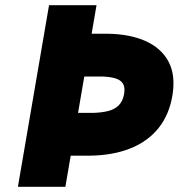

<svg xmlns="http://www.w3.org/2000/svg" viewBox="-20 -720 689 740"><path d="M169 -700 49 0H232L352 -700ZM239 -425H376Q404 -424 424.5 -418Q445 -412 454 -397.5Q463 -383 458 -356Q453 -329 437 -313.5Q421 -298 396.5 -292Q372 -286 341 -285H217L187 -120H325Q415 -121 482.5 -148Q550 -175 591.5 -227Q633 -279 645 -355Q657 -432 629 -483.5Q601 -535 540.5 -562Q480 -589 393 -590H269Z"/></svg>

Font: Jost Black
Style: Italic
Weight: 900
Italic angle: -5°
Version: Version 3.710